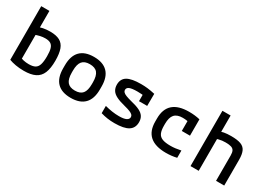

<svg xmlns="http://www.w3.org/2000/svg" viewBox="-11 -1458 3023 2195"><g transform="rotate(30 1500.0 -360.0)"><path d="M281 10Q223 10 172.5 1Q122 -8 86 -22V-730H194V-60L166 -112Q190 -99 222.5 -91.5Q255 -84 293 -84Q346 -84 375.5 -100.5Q405 -117 417.5 -157Q430 -197 430 -267Q430 -332 419 -368Q408 -404 382.5 -419.5Q357 -435 312 -435Q279 -435 245 -427.5Q211 -420 167 -403L146 -494Q185 -513 229.5 -521.5Q274 -530 322 -530Q401 -530 448.5 -504.5Q496 -479 517 -422Q538 -365 538 -270Q538 -169 512.5 -107.5Q487 -46 430.5 -18Q374 10 281 10Z M900 10Q780 10 719 -53Q658 -116 658 -240V-280Q658 -404 719 -467Q780 -530 900 -530Q1020 -530 1081.5 -467Q1143 -404 1143 -280V-240Q1143 -116 1081.5 -53Q1020 10 900 10ZM900 -86Q970 -86 1001.5 -124.5Q1033 -163 1033 -248V-273Q1033 -357 1001.5 -395.5Q970 -434 900 -434Q831 -434 799.5 -395.5Q768 -357 768 -273V-248Q768 -163 799.5 -124.5Q831 -86 900 -86Z M1479 10Q1428 10 1384 3.5Q1340 -3 1296 -16V-112Q1344 -99 1391.5 -92Q1439 -85 1483 -85Q1546 -85 1577 -100Q1608 -115 1608 -144Q1608 -160 1596 -172.5Q1584 -185 1557.5 -196Q1531 -207 1487 -218Q1413 -236 1368 -258Q1323 -280 1303 -311.5Q1283 -343 1283 -387Q1283 -462 1339.5 -496Q1396 -530 1521 -530Q1565 -530 1606 -525.5Q1647 -521 1706 -508L1705 -348H1597V-487L1646 -426Q1609 -431 1581.5 -433Q1554 -435 1527 -435Q1456 -435 1424.5 -422Q1393 -409 1393 -380Q1393 -364 1405.5 -351Q1418 -338 1446 -327Q1474 -316 1520 -304Q1593 -287 1636.5 -265.5Q1680 -244 1699 -213.5Q1718 -183 1718 -140Q1718 -63 1660.5 -26.5Q1603 10 1479 10Z M2158 10Q1874 10 1874 -240V-280Q1874 -530 2156 -530Q2234 -530 2299 -514V-298H2191V-498L2236 -417Q2212 -425 2183.5 -429.5Q2155 -434 2126 -434Q2052 -434 2018 -395.5Q1984 -357 1984 -273V-248Q1984 -187 2000 -151.5Q2016 -116 2055 -101Q2094 -86 2161 -86Q2196 -86 2227.5 -90Q2259 -94 2299 -102V-6Q2266 2 2229.5 6Q2193 10 2158 10Z M2815 -334Q2815 -374 2804 -395.5Q2793 -417 2766.5 -426Q2740 -435 2691 -435Q2667 -435 2646 -432.5Q2625 -430 2601.5 -424Q2578 -418 2545 -405L2536 -497Q2576 -515 2615.5 -522.5Q2655 -530 2710 -530Q2792 -530 2838 -513Q2884 -496 2903.5 -454.5Q2923 -413 2923 -340V0H2815ZM2478 0V-730H2586V0Z"/></g></svg>

Font: M PLUS Code Latin Expanded Medium
Style: Regular
Weight: 500
Width: 7
Designer: Coji Morishita
Foundry: UNDERFOREST DESIGN
Version: Version 1.002; ttfautohint (v1.8.3)